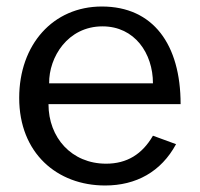

<svg xmlns="http://www.w3.org/2000/svg" viewBox="-20 -560 615 590"><path d="M129 -240H535C535 -423 451 -540 293 -540C143 -540 39 -423 39 -259C39 -90 155 10 303 10C398 10 475 -32 521 -117L450 -143C417 -86 370 -57 306 -57C200 -57 129 -137 129 -240ZM131 -304C130 -384 188 -479 295 -479C394 -479 450 -396 450 -304Z"/></svg>

Font: 18Franklin
Style: Regular
Weight: 400
Designer: Pablo Impallari, Rodrigo Fuenzalida (Modified by Dan O. Williams)
Version: Version 0.025;PS 000.025;hotconv 1.0.88;makeotf.lib2.5.64775